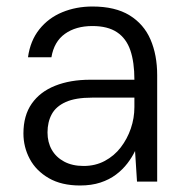

<svg xmlns="http://www.w3.org/2000/svg" viewBox="-20 -558 574 590"><path d="M226 12Q169 12 130 -10.5Q91 -33 71.5 -69.5Q52 -106 52 -148Q52 -203 77.5 -239.5Q103 -276 149.5 -294.5Q196 -313 257 -313H393Q393 -367 380.5 -403.5Q368 -440 339.5 -459Q311 -478 264 -478Q213 -478 179.5 -454Q146 -430 138 -382H66Q73 -433 101 -468Q129 -503 171.5 -520.5Q214 -538 264 -538Q334 -538 378 -511Q422 -484 442.5 -436.5Q463 -389 463 -327V0H401L395 -94Q386 -75 371.5 -56Q357 -37 336.5 -21.5Q316 -6 288.5 3Q261 12 226 12ZM237 -48Q273 -48 302 -63.5Q331 -79 351 -105Q371 -131 382 -163Q393 -195 393 -229V-258H263Q212 -258 182 -244.5Q152 -231 139 -207Q126 -183 126 -151Q126 -121 139 -98Q152 -75 177 -61.5Q202 -48 237 -48Z"/></svg>

Font: DM Sans 9pt Light
Style: Regular
Weight: 300
Version: Version 4.004;gftools[0.9.30]